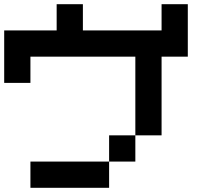

<svg xmlns="http://www.w3.org/2000/svg" viewBox="-20 -895 1040 915"><path d="M0 -500V-750H250V-875H375V-750H750V-875H875V-625H750V-250H625V-625H125V-500ZM125 0V-125H500V0ZM500 -125V-250H625V-125Z"/></svg>

Font: GalmuriMono7 Regular
Style: Regular
Weight: 400
Designer: Lee Minseo (quiple)
Version: Version 2.399;hotconv 1.1.1;makeotfexe 2.6.0 DEVELOPMENT